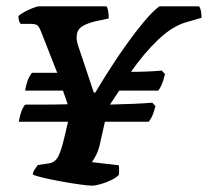

<svg xmlns="http://www.w3.org/2000/svg" viewBox="-20 -584 654 604"><path d="M269 0Q259 0 233 -3.5Q207 -7 176.5 -12.5Q146 -18 119.5 -24Q93 -30 83 -35Q84 -43 89.5 -51.5Q95 -60 99 -65L134 -70Q153 -73 163 -91.5Q173 -110 184 -158L194 -201H39Q44 -227 50 -240Q56 -253 60 -255Q85 -255 120.5 -255Q156 -255 193 -256L178 -299H59Q64 -326 70.5 -339Q77 -352 81 -355H160L109 -485Q104 -498 98.5 -503.5Q93 -509 76 -509H45Q38 -516 38 -534Q45 -540 58 -547Q71 -554 84 -559Q97 -564 103 -564H315Q322 -555 322 -526L276 -516Q249 -509 235 -498.5Q221 -488 221 -466Q221 -455 225.5 -441Q230 -427 241.5 -393.5Q253 -360 275 -293H280Q300 -327 326 -367.5Q352 -408 379.5 -446.5Q407 -485 433.5 -516.5Q460 -548 481 -564H606Q614 -555 614 -528L569 -515Q524 -503 479 -460.5Q434 -418 392 -358Q419 -358 443.5 -359Q468 -360 489 -362L499 -351Q494 -330 488.5 -317.5Q483 -305 478 -299H355L326 -255Q368 -256 403 -257.5Q438 -259 459 -261L469 -250Q463 -227 457.5 -216.5Q452 -206 448 -201H310L293 -125Q289 -109 282 -95.5Q275 -82 269 -74L354 -64Q354 -60 354.5 -52Q355 -44 354 -34Q347 -26 331 -18Q315 -10 297.5 -5Q280 0 269 0Z"/></svg>

Font: Texturina
Style: Bold Italic
Weight: 700
Italic angle: -11°
Designer: Guillermo Torres Carreño
Foundry: Omnibus-Type
Version: Version 1.002; ttfautohint (v1.8.3)